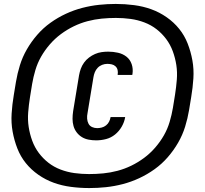

<svg xmlns="http://www.w3.org/2000/svg" viewBox="-20 -827 1040 974"><path d="M433 127Q386 127 340 121Q294 115 252.5 100Q211 85 174.5 59.5Q138 34 111 0.5Q84 -33 68 -74Q52 -115 44 -159.5Q36 -204 39 -251Q42 -298 50 -345L61 -412Q68 -454 81 -496Q94 -538 116.5 -577Q139 -616 169 -650.5Q199 -685 236 -711.5Q273 -738 314 -757Q355 -776 397.5 -787Q440 -798 482.5 -802.5Q525 -807 567 -807Q614 -807 660 -801Q706 -795 747.5 -780Q789 -765 825.5 -739.5Q862 -714 889 -680.5Q916 -647 932 -606Q948 -565 956 -520.5Q964 -476 961 -429Q958 -382 950 -335L939 -268Q932 -226 919 -184Q906 -142 883.5 -103Q861 -64 831 -29.5Q801 5 764 31.5Q727 58 686 77Q645 96 602.5 107Q560 118 517.5 122.5Q475 127 433 127ZM432 56Q468 56 504 52.5Q540 49 576 39.5Q612 30 646 13.5Q680 -3 711 -26Q742 -49 767.5 -78.5Q793 -108 811.5 -140.5Q830 -173 840.5 -208.5Q851 -244 857 -279L868 -347Q874 -385 877 -423Q880 -461 874.5 -497Q869 -533 856.5 -567Q844 -601 823 -629Q802 -657 774.5 -678.5Q747 -700 713 -713Q679 -726 642.5 -731Q606 -736 568 -736Q532 -736 496 -732.5Q460 -729 424 -719.5Q388 -710 354 -693.5Q320 -677 289 -654Q258 -631 232.5 -601.5Q207 -572 188.5 -539.5Q170 -507 159.5 -471.5Q149 -436 143 -401L132 -333Q126 -295 123 -257Q120 -219 125.5 -183Q131 -147 143.5 -113Q156 -79 177 -51Q198 -23 225.5 -1.5Q253 20 287 33Q321 46 357.5 51Q394 56 432 56ZM468 -115Q449 -115 430 -118.5Q411 -122 395.5 -131.5Q380 -141 369 -155.5Q358 -170 353 -187.5Q348 -205 348 -224Q348 -243 351 -263L381 -445Q384 -462 390 -478.5Q396 -495 406.5 -509.5Q417 -524 431.5 -535Q446 -546 462 -553Q478 -560 495 -562.5Q512 -565 529 -565Q554 -565 578.5 -559.5Q603 -554 621.5 -539.5Q640 -525 648 -501.5Q656 -478 652 -452L651 -447H577V-449Q579 -461 576.5 -472Q574 -483 566 -490.5Q558 -498 547 -500.5Q536 -503 524 -503Q511 -503 498 -498Q485 -493 475.5 -483Q466 -473 461 -460.5Q456 -448 454 -435L424 -253Q421 -239 422 -225Q423 -211 429 -199.5Q435 -188 447 -182.5Q459 -177 473 -177Q484 -177 496 -180Q508 -183 518 -191Q528 -199 533.5 -210Q539 -221 541 -233H615Q611 -208 597.5 -184.5Q584 -161 563.5 -144.5Q543 -128 518 -121.5Q493 -115 468 -115Z"/></svg>

Font: Iosevka Aile Oblique
Style: Bold
Weight: 700
Italic angle: -9°
Designer: Belleve Invis
Foundry: Belleve Invis
Version: Version 31.1.0; ttfautohint (v1.8.4)